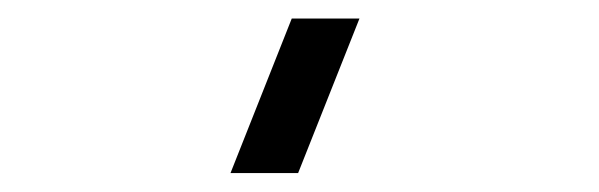

<svg xmlns="http://www.w3.org/2000/svg" viewBox="-20 -740 640 205"><path d="M363.8 -720.2 298.3 -555.2H226.1L291.5 -720.2Z"/></svg>

Font: Vela Sans Med
Style: Regular
Weight: 500
Designer: Principal design: Mikhail Sharanda - project Manrope.
Design modification: Ravid Balaliev
Foundry: Mikhail Sharanda
Version: Version 1.001